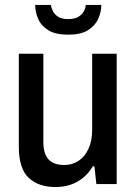

<svg xmlns="http://www.w3.org/2000/svg" viewBox="-20 -743 551 775"><path d="M204 12Q136 12 96 -25Q56 -62 56 -152V-526H155V-170Q155 -145 160.5 -127.5Q166 -110 177 -98.5Q188 -87 204 -82Q220 -77 240 -77Q271 -77 296.5 -93.5Q322 -110 337 -142Q352 -174 352 -218V-526H451V0H369L361 -72H355Q338 -44 315.5 -25.5Q293 -7 265 2.5Q237 12 204 12ZM255 -603Q204 -603 175 -621Q146 -639 134 -667Q122 -695 122 -723H185Q187 -712 193.5 -698.5Q200 -685 214.5 -675.5Q229 -666 255 -666Q282 -666 297 -675.5Q312 -685 319 -698.5Q326 -712 326 -723H389Q389 -695 376.5 -667Q364 -639 335 -621Q306 -603 255 -603Z"/></svg>

Font: Archivo SemiCondensed Medium
Style: Regular
Weight: 500
Width: 4
Designer: Hector Gatti
Foundry: Omnibus-Type
Version: Version 2.001